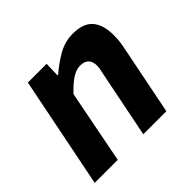

<svg xmlns="http://www.w3.org/2000/svg" viewBox="-127 -657 806 806"><g transform="rotate(-45 276.0 -254.0)"><path d="M14.3 0 113.6 -496.1H225L222.9 -429.7H226.9Q263.1 -461.2 304.1 -484.7Q345.1 -508.1 392.3 -508.1Q454.3 -508.1 481.9 -475.6Q509.6 -443.1 509.6 -380.6Q509.6 -364.2 507.7 -346.4Q505.7 -328.5 501.6 -310L439.6 0H302.8L361.5 -292.8Q364.9 -308.4 367.2 -319.3Q369.5 -330.3 369.5 -340.3Q369.5 -365.9 356.7 -378.7Q344 -391.5 319.1 -391.5Q295.9 -391.5 271.5 -376Q247.1 -360.4 214.9 -326.7L151.1 0Z"/></g></svg>

Font: Source Sans Variable
Style: Italic
Weight: 200
Italic angle: -11°
Designer: Paul D. Hunt
Foundry: Adobe Systems Incorporated
Version: Version 3.006;hotconv 1.0.111;makeotfexe 2.5.65597